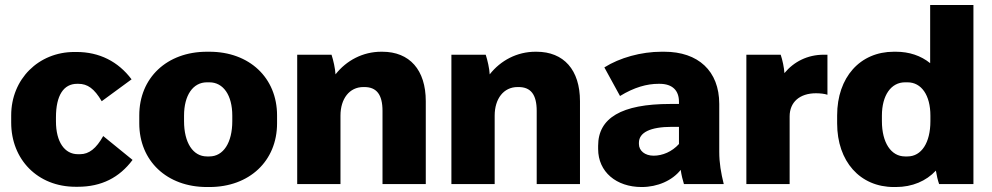

<svg xmlns="http://www.w3.org/2000/svg" viewBox="-20 -740 3990 772"><path d="M284 11H293C388 11 460 -26 513 -97L395 -193C367 -143 338 -120 302 -120H293C240 -120 205 -169 205 -252V-268C205 -357 236 -403 290 -403H295C332 -403 359 -384 389 -333L509 -421C455 -493 379 -531 288 -531H279C135 -531 25 -422 25 -276V-247C25 -99 131 11 284 11Z M812 12H822C983 12 1094 -93 1094 -244V-276C1094 -427 983 -532 822 -532H812C651 -532 540 -427 540 -276V-244C540 -93 651 12 812 12ZM812 -111C756 -111 720 -166 720 -253V-275C720 -357 756 -409 812 -409H822C878 -409 914 -357 914 -275V-253C914 -166 878 -111 822 -111Z M1175 0H1349V-275C1349 -343 1385 -390 1441 -390H1445C1494 -390 1518 -360 1518 -294V0H1692V-333C1692 -459 1627 -532 1517 -532H1513C1439 -532 1373 -497 1329 -441C1328 -464 1320 -499 1313 -520H1175Z M1795 0H1969V-275C1969 -343 2005 -390 2061 -390H2065C2114 -390 2138 -360 2138 -294V0H2312V-333C2312 -459 2247 -532 2137 -532H2133C2059 -532 1993 -497 1949 -441C1948 -464 1940 -499 1933 -520H1795Z M2560 12C2624 12 2683 -14 2717 -57C2720 -36 2725 -16 2730 0H2890C2879 -45 2872 -84 2872 -130V-322C2872 -455 2787 -532 2651 -532H2640C2558 -532 2472 -508 2410 -469L2473 -354C2530 -389 2581 -403 2628 -403H2632C2685 -403 2710 -375 2710 -331V-322H2675C2478 -322 2385 -265 2385 -154V-141C2385 -49 2458 12 2560 12ZM2608 -114C2573 -114 2549 -134 2549 -161V-166C2549 -207 2594 -230 2682 -230H2710V-161C2682 -130 2644 -114 2608 -114Z M2981 0H3155V-272C3155 -329 3195 -365 3261 -365C3277 -365 3296 -363 3307 -359V-520H3292C3227 -520 3172 -492 3134 -446C3133 -467 3126 -500 3119 -520H2981Z M3574 12H3582C3648 12 3704 -12 3743 -54C3746 -35 3751 -14 3756 0H3894V-720H3720V-486C3683 -516 3636 -532 3582 -532H3574C3438 -532 3346 -429 3346 -276V-244C3346 -91 3438 12 3574 12ZM3619 -111C3563 -111 3526 -166 3526 -253V-275C3526 -357 3563 -409 3619 -409H3629C3685 -409 3721 -357 3721 -275V-253C3721 -166 3685 -111 3629 -111Z"/></svg>

Font: Fixel Text ExtraBold
Style: Regular
Weight: 800
Width: 4
Designer: AlfaBravo + MacPaw
Foundry: Kyrylo Tkachov, Marchela Mozhyna, Serhii Makarenko, Maria Weinstein, Zakhar Kryvoshyya
Version: Version 1.211